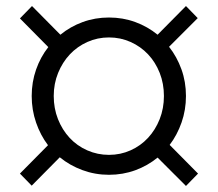

<svg xmlns="http://www.w3.org/2000/svg" viewBox="-20 -679 721 636"><path d="M85 -64 46 -104 139 -198Q114 -231 99.5 -273Q85 -315 85 -361Q85 -407 99.5 -448.5Q114 -490 140 -523L46 -618L86 -659L180 -564Q213 -591 254 -606Q295 -621 341 -621Q387 -621 428 -606Q469 -591 502 -564L596 -659L635 -619L540 -524Q566 -491 581 -449.5Q596 -408 596 -361Q596 -315 581.5 -273.5Q567 -232 542 -199L636 -104L596 -63L502 -157Q469 -130 428 -115Q387 -100 341 -100Q295 -100 253 -115.5Q211 -131 178 -158ZM341 -166Q379 -166 412.5 -181Q446 -196 470.5 -222.5Q495 -249 509 -284.5Q523 -320 523 -361Q523 -402 509 -437.5Q495 -473 470.5 -499Q446 -525 412.5 -540Q379 -555 341 -555Q303 -555 269.5 -540Q236 -525 211.5 -499Q187 -473 172.5 -437.5Q158 -402 158 -361Q158 -320 172 -284.5Q186 -249 210.5 -222.5Q235 -196 269 -181Q303 -166 341 -166Z"/></svg>

Font: Red Hat Display
Style: Regular
Weight: 400
Designer: Pentagram / MCKL
Foundry: Pentagram / MCKL
Version: Version 1.003; Red Hat Display